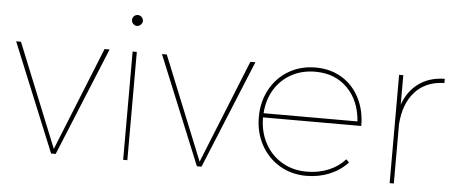

<svg xmlns="http://www.w3.org/2000/svg" viewBox="-48 -802 2162 913"><g transform="rotate(5 1033.0 -346.0)"><path d="M10 -517H33L233 -23L432 -517H456L244 0H222Z M566 -517H586V0H566ZM602 -666Q602 -656 594 -648Q586 -640 576 -640Q565 -640 557.5 -648Q550 -656 550 -666Q550 -677 557.5 -684.5Q565 -692 576 -692Q586 -692 594 -684.5Q602 -677 602 -666Z M706 -517H729L929 -23L1128 -517H1152L940 0H918Z M1623 -95 1637 -81Q1601 -42 1550 -21Q1499 0 1440 0Q1369 0 1312.5 -33.5Q1256 -67 1223.5 -126Q1191 -185 1191 -259Q1191 -333 1223.5 -392Q1256 -451 1312.5 -484Q1369 -517 1440 -517Q1511 -517 1565.5 -484Q1620 -451 1650 -392Q1680 -333 1680 -259H1211Q1211 -190 1240.5 -135.5Q1270 -81 1322 -50.5Q1374 -20 1440 -20Q1496 -20 1543.5 -39.5Q1591 -59 1623 -95ZM1212 -279H1660Q1653 -377 1594 -437Q1535 -497 1440 -497Q1377 -497 1326.5 -469.5Q1276 -442 1246 -392.5Q1216 -343 1212 -279Z M2056 -517V-497Q1968 -495 1916.5 -438.5Q1865 -382 1858 -283V0H1838V-517H1858V-376Q1881 -442 1932 -479Q1983 -516 2056 -517Z"/></g></svg>

Font: Gontserrat Thin
Style: Regular
Weight: 250
Designer: Julieta Ulanovsky
Foundry: Julieta Ulanovsky
Version: Version 6.001